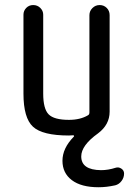

<svg xmlns="http://www.w3.org/2000/svg" viewBox="-20 -540 540 779"><path d="M259.8 9.8Q152.3 9.8 113.8 -25.9Q75.2 -61.5 75.2 -160.2V-480.5Q75.2 -496.1 86.4 -507.8Q97.7 -519.5 114.7 -519.5Q131.8 -519.5 143.6 -507.8Q155.3 -496.1 155.3 -480.5V-160.2Q155.3 -98.6 177.2 -76.2Q199.2 -53.7 259.8 -53.7Q305.7 -53.7 336.9 -72.3Q342.8 -75.2 342.8 -84V-478.5Q342.8 -495.1 355 -507.3Q367.2 -519.5 384.3 -519.5Q401.4 -519.5 413.1 -507.8Q424.8 -496.1 424.8 -478.5V-86.9Q424.8 -34.2 377.9 1Q309.6 49.8 309.6 94.7Q309.6 149.4 389.6 150.4Q418.9 150.4 449.2 140.6Q460.9 136.7 472.2 144Q483.4 151.4 483.4 164.1Q483.4 180.7 473.1 194.3Q462.9 208 447.3 211.9Q412.1 219.7 379.9 219.7Q309.6 219.7 271.5 190.9Q233.4 162.1 233.4 112.3Q233.4 61.5 279.3 14.6Q281.2 13.7 280.3 11.2Q279.3 8.8 277.3 8.8Q274.4 8.8 268.6 9.3Q262.7 9.8 259.8 9.8Z"/></svg>

Font: Rounded Mgen+ 1mn regular
Style: Regular
Weight: 400
Designer: [Source Han Sans]
Ryoko NISHIZUKA  (kana & ideographs); Paul D. Hunt (Latin, Greek & Cyrillic); Wenlong ZHANG  (bopomofo
Version: Version 1.059.20150602